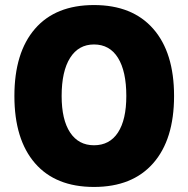

<svg xmlns="http://www.w3.org/2000/svg" viewBox="-20 -730 745 760"><path d="M352 10Q200 10 118.5 -84Q37 -178 37 -350Q37 -522 118.5 -616Q200 -710 352 -710Q504 -710 586.5 -616Q669 -522 669 -350Q669 -178 586.5 -84Q504 10 352 10ZM352 -155Q414 -155 447 -205.5Q480 -256 480 -350Q480 -448 447 -501Q414 -554 352 -554Q291 -554 257.5 -501Q224 -448 224 -350Q224 -256 257.5 -205.5Q291 -155 352 -155Z"/></svg>

Font: Lexend Deca ExtraBold
Style: Regular
Weight: 800
Designer: Bonnie Shaver-Troup, Thomas Jockin
Foundry: Lexend
Version: Version 1.008; ttfautohint (v1.8.4.7-5d5b)